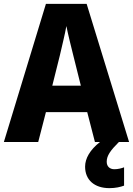

<svg xmlns="http://www.w3.org/2000/svg" viewBox="-20 -736 689 995"><path d="M472 0H498C446 41 421 85 421 128C421 196 469 239 547 239C579 239 604 233 623 226V131C611 136 591 141 573 141C549 141 533 127 533 102C533 71 552 44 596 0H649L429 -716H218L0 0H178L218 -155H432ZM360 -448 399 -292H251L290 -448C299 -488 317 -560 324 -601C332 -560 350 -488 360 -448Z"/></svg>

Font: Noto Sans Myanmar SemiCondensed ExtraBold
Style: Regular
Weight: 800
Width: 4
Designer: Monotype Design Team
Foundry: Monotype Imaging Inc.
Version: Version 2.107